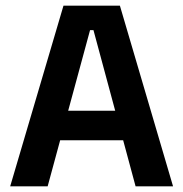

<svg xmlns="http://www.w3.org/2000/svg" viewBox="-20 -659 648 679"><path d="M16 0 204.5 -639H404L592 0H459.5L310.5 -552.5H298.5L148.5 0ZM159 -163V-267.5H448V-163Z"/></svg>

Font: Anek Gurmukhi SemiBold
Style: Regular
Weight: 600
Designer: Sarang Kulkarni (Gurmukhi), Yesha Goshar (Latin)
Foundry: Ek Type
Version: Version 1.003